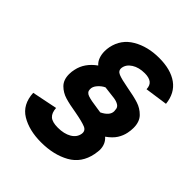

<svg xmlns="http://www.w3.org/2000/svg" viewBox="-198 -821 950 950"><g transform="rotate(45 277.5 -345.5)"><path d="M46 -137 179 -164Q181 -131 198 -116Q215 -101 254 -101Q297 -101 325.5 -117.5Q354 -134 359 -163Q363 -187 340.5 -196.5Q318 -206 264 -216Q214 -224 182.5 -233.5Q151 -243 128.5 -265.5Q106 -288 106 -328Q106 -346 110 -362Q122 -420 178 -460Q164 -472 157 -491Q150 -510 150 -532Q150 -548 153 -563Q167 -631 226 -665.5Q285 -700 365 -700Q446 -700 494 -665.5Q542 -631 549 -563L430 -546Q429 -573 413 -584.5Q397 -596 368 -596Q327 -596 299.5 -578.5Q272 -561 268 -534Q265 -512 287 -503Q309 -494 359 -485Q410 -476 441.5 -466Q473 -456 496.5 -432Q520 -408 520 -365Q520 -347 516 -328Q511 -303 496.5 -280Q482 -257 451 -235Q479 -211 479 -170Q479 -162 475 -138Q460 -61 397 -26Q334 9 246 9Q163 9 106.5 -25Q50 -59 46 -137ZM394 -356Q394 -362 393 -365Q393 -381 380 -389.5Q367 -398 346.5 -401Q326 -404 280 -409Q262 -401 246.5 -383.5Q231 -366 232 -348Q232 -328 253.5 -320.5Q275 -313 322 -307Q331 -305 349 -303Q394 -325 394 -356Z"/></g></svg>

Font: Decalotype
Style: Bold Italic
Weight: 700
Italic angle: -12°
Designer: Alfredo Marco Pradil
Foundry: Alfredo Marco Pradil
Version: Version 1.0